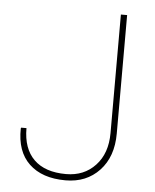

<svg xmlns="http://www.w3.org/2000/svg" viewBox="-49 -681 593 733"><g transform="rotate(5 247.5 -314.5)"><path d="M384.8 -184.6V-638.7H408.7V-184.6Q408.7 -95.7 358.9 -42.7Q309.1 10.3 229 10.3Q139.2 10.3 89.6 -36.9Q40 -84 42 -172.4L43 -175.3H63.5Q63.5 -96.7 106 -55.2Q148.4 -13.7 229 -13.7Q297.9 -13.7 341.3 -60.1Q384.8 -106.4 384.8 -184.6Z"/></g></svg>

Font: Yantramanav Thin
Style: Regular
Weight: 250
Version: Version 1.001;PS 1.0;hotconv 1.0.72;makeotf.lib2.5.5900; ttf